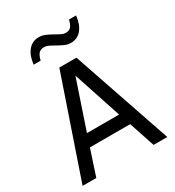

<svg xmlns="http://www.w3.org/2000/svg" viewBox="-210 -1015 1035 1137"><g transform="rotate(-30 308.0 -447.0)"><path d="M595.7 0H502L443.4 -175.8H168L110.4 0H16.6L247.6 -675.8H364.7ZM415 -257.8 306.2 -586.9 195.3 -257.8ZM172.4 -766.6H124.5Q130.9 -825.7 158.9 -859.1Q187 -892.6 231.4 -892.6Q253.9 -892.6 274.9 -883.5Q295.9 -874.5 314.9 -863.5Q334 -852.5 351.6 -843.5Q369.1 -834.5 384.8 -834.5Q408.7 -834.5 420.4 -848.9Q432.1 -863.3 439.5 -893.6H487.8Q481.4 -834.5 453.9 -801Q426.3 -767.6 380.4 -767.6Q359.4 -767.6 339.4 -776.6Q319.3 -785.6 300 -796.6Q280.8 -807.6 262.9 -816.7Q245.1 -825.7 228.5 -825.7Q204.1 -825.7 191.7 -811Q179.2 -796.4 172.4 -766.6Z"/></g></svg>

Font: Cadman
Style: Regular
Weight: 400
Designer: Paul James MIller
Foundry: High-Logic / Made with FontCreator
Version: Version 2.114;March 28, 2021;FontCreator 13.0.0.2683 64-bit